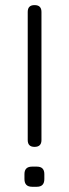

<svg xmlns="http://www.w3.org/2000/svg" viewBox="-20 -714 263 734"><path d="M112 -152.5Q86 -152.5 86 -178.5V-668.5Q86 -694.5 112 -694.5Q138.5 -694.5 138.5 -668.5V-178.5Q138.5 -152.5 112 -152.5ZM102.5 0Q73.5 0 73.5 -29.5V-48.5Q73.5 -77 102.5 -77H121Q149.5 -77 149.5 -48.5V-29.5Q149.5 0 121 0Z"/></svg>

Font: Jura Light
Style: Regular
Weight: 400
Version: Version 5.106